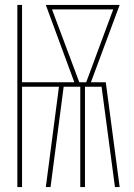

<svg xmlns="http://www.w3.org/2000/svg" viewBox="-20 -755 540 775"><path d="M50 0V-735H69V-423H280L165 -735H463L347 -423H407L463 0H444L390 -405H323V0H304V-405H237L184 0H165L218 -405H69V0ZM300 -423H328L437 -717H190Z"/></svg>

Font: Iosevka Thin
Style: Regular
Weight: 100
Monospace: yes
Designer: Belleve Invis
Foundry: Belleve Invis
Version: Version 32.5.0; ttfautohint (v1.8.4)